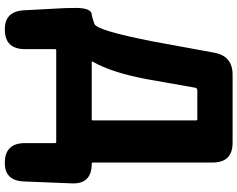

<svg xmlns="http://www.w3.org/2000/svg" viewBox="-116 -670 1002 811"><g transform="rotate(90 385.5 -264.0)"><path d="M108 217Q28 220 23 137L16 6Q13 -38 13 -82Q13 -150 42 -150Q47 -150 80 -161Q108 -170 154 -406L202 -667Q216 -745 295 -745H582Q666 -745 666 -661V-155Q666 -150 671 -150Q758 -150 754 -65L746 136Q743 220 663 217Q584 215 584 132V5Q584 0 579 0H192Q187 0 187 5V132Q187 215 108 217ZM240 -154Q237 -150 242 -150H483Q488 -150 488 -155V-591Q488 -596 483 -596H361Q352 -596 350 -587L314 -383Q286 -234 240 -154Z"/></g></svg>

Font: Resource Han Rounded TW Heavy
Style: Regular
Weight: 900
Designer: Cyano Hao (round all glyphs); Ryoko NISHIZUKA 西塚涼子 (kana, bopomofo & ideographs); Paul D. Hunt (Latin, Greek & Cyrillic)
Foundry: Cyano Hao
Version: 0.990